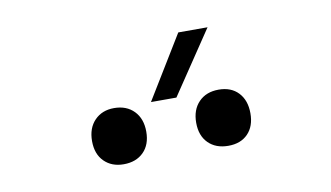

<svg xmlns="http://www.w3.org/2000/svg" viewBox="-40 -973 680 394"><g transform="rotate(-10 300.0 -776.5)"><path d="M268 -769 348 -900H409L321 -769ZM409 -653Q383 -653 367.5 -668.5Q352 -684 352 -711Q352 -738 367.5 -754Q383 -770 409 -770Q435 -770 450 -754Q465 -738 465 -711Q465 -684 450 -668.5Q435 -653 409 -653ZM191 -653Q166 -653 150.5 -668.5Q135 -684 135 -711Q135 -738 150.5 -754Q166 -770 191 -770Q217 -770 232.5 -754Q248 -738 248 -711Q248 -684 232.5 -668.5Q217 -653 191 -653Z"/></g></svg>

Font: JetBrains Mono NL ExtraLight
Style: Regular
Weight: 200
Designer: Philipp Nurullin, Konstantin Bulenkov
Foundry: JetBrains
Version: Version 2.304; ttfautohint (v1.8.4.7-5d5b)